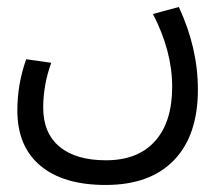

<svg xmlns="http://www.w3.org/2000/svg" viewBox="-20 -336 618 551"><path d="M55.2 -166 127 -155.8Q104 -92.3 104 -26.9Q104 45.9 150.9 85Q197.8 124 284.2 124Q375.5 124 424.8 69.1Q474.1 14.2 474.1 -86.9Q474.1 -189.5 418.9 -295.9L493.2 -315.9Q547.9 -198.7 547.9 -79.1Q547.9 52.7 479.2 123.8Q410.6 194.8 283.2 194.8Q161.6 194.8 95.7 139.4Q29.8 84 29.8 -19Q29.8 -95.2 55.2 -166Z"/></svg>

Font: LT Superior
Style: Regular
Weight: 400
Designer: Daniel Lyons
Foundry: LyonsType
Version: Version 1.000